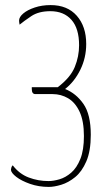

<svg xmlns="http://www.w3.org/2000/svg" viewBox="-20 -727 407 755"><path d="M172 8Q132 8 98 -4Q64 -16 44 -31.5Q24 -47 23 -59Q23 -62 24.5 -67.5Q26 -73 30 -77Q56 -43 93 -29Q130 -15 171 -15Q190 -15 214 -22Q238 -29 260 -48Q282 -67 296 -102Q310 -137 310 -192Q310 -251 293 -287.5Q276 -324 248 -340.5Q220 -357 187 -357H119Q105 -357 105 -377V-384H207Q257 -422 274 -463.5Q291 -505 291 -549Q291 -615 261 -649Q231 -683 178 -683Q132 -683 103 -663.5Q74 -644 57 -630Q56 -635 55.5 -639.5Q55 -644 55 -646Q55 -660 71.5 -674Q88 -688 116.5 -697.5Q145 -707 179 -707Q245 -707 282 -665Q319 -623 319 -554Q319 -500 296 -453Q273 -406 236 -377Q279 -360 308 -318.5Q337 -277 337 -197Q337 -133 319.5 -92.5Q302 -52 275.5 -30.5Q249 -9 221 -0.5Q193 8 172 8Z"/></svg>

Font: Yanone Kaffeesatz ExtraLight
Style: Regular
Weight: 200
Designer: Yanone (Cyrillic: Daniel Pouzeot, Huerta Tipografica, and Cyreal)
Foundry: Yanone
Version: Version 2.003